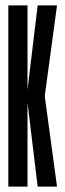

<svg xmlns="http://www.w3.org/2000/svg" viewBox="-20 -695 242 715"><path d="M11 0V-675H82.4V-360.4L120.2 -675H192.4L146.6 -337L192.4 0H120.2L82.4 -313.6V0Z"/></svg>

Font: Anybody UltraCondensed Thin
Style: Regular
Weight: 100
Width: 1
Designer: Tyler Finck
Foundry: Etcetera Type Company
Version: Version 1.110